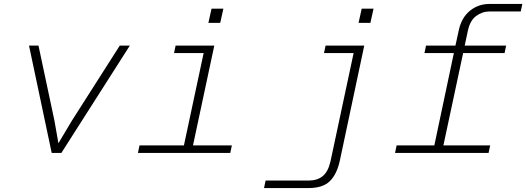

<svg xmlns="http://www.w3.org/2000/svg" viewBox="-20 -775 2667 973"><path d="M127 -544H175L256 -163L276 -49L344 -163L587 -544H638L291 0H242Z M687 -38H912L1012 -506H862L870 -544H1066L958 -38H1155L1147 0H679ZM1052 -731H1112L1096 -659H1036Z M1544 178H1318L1326 140H1544Q1588 140 1615.5 117.5Q1643 95 1655 42L1772 -506H1622L1630 -544H1826L1702 40Q1687 108 1651.5 143Q1616 178 1544 178ZM1813 -731H1873L1857 -659H1797Z M2461 -755H2627L2619 -717H2462Q2424 -717 2393 -694Q2362 -671 2351 -619L2335 -544H2545L2537 -506H2327L2227 -38H2464L2456 0H1982L1990 -38H2181L2280 -506H2131L2139 -544H2288L2305 -622Q2319 -686 2361.5 -720.5Q2404 -755 2461 -755Z"/></svg>

Font: Azeret Mono Thin
Style: Italic
Weight: 100
Italic angle: -12°
Designer: Martin Vácha
Foundry: Displaay
Version: Version 1.000; Glyphs 3.0.3, build 3074